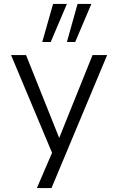

<svg xmlns="http://www.w3.org/2000/svg" viewBox="-20 -773 598 973"><path d="M167 180 255 -25V28L36 -494H112L280 -74L449 -494H523L241 180ZM319 -560 373 -753H443L361 -560ZM194 -560 249 -753H319L237 -560Z"/></svg>

Font: Nunito Sans 7pt Light
Style: Regular
Weight: 300
Designer: Vernon Adams
Foundry: Vernon Adams
Version: Version 3.101;gftools[0.9.27]